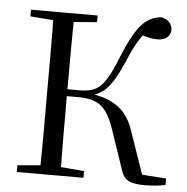

<svg xmlns="http://www.w3.org/2000/svg" viewBox="-53 -797 835 858"><g transform="rotate(5 364.5 -368.0)"><path d="M53 0V-30L191 -42H212L352 -30V0ZM53 -698V-728H352V-698L212 -687H191ZM155 0Q157 -84 157 -168Q157 -252 157 -337V-391Q157 -476 157 -560.5Q157 -645 155 -728H248Q247 -645 246.5 -559Q246 -473 246 -380V-361Q246 -258 246.5 -171Q247 -84 248 0ZM518 -57 458 -233Q434 -303 399 -330Q364 -357 301 -357H205V-388H299Q328 -388 350.5 -393.5Q373 -399 391 -415.5Q409 -432 427 -463.5Q445 -495 465 -546Q495 -620 520.5 -662Q546 -704 573.5 -723Q601 -742 637 -745Q661 -740 673.5 -725.5Q686 -711 686 -692Q686 -674 671.5 -659.5Q657 -645 627 -645Q608 -645 586 -650Q564 -655 535 -663L584 -689Q565 -665 550.5 -643Q536 -621 523 -595.5Q510 -570 495 -533Q473 -483 454 -451.5Q435 -420 415.5 -402.5Q396 -385 372.5 -376Q349 -367 317 -361L320 -380Q388 -376 433 -356.5Q478 -337 505 -304.5Q532 -272 546 -227L618 -19L580 -39L720 -29V0Q701 4 678 6.5Q655 9 627 9Q593 9 571.5 3.5Q550 -2 537.5 -16.5Q525 -31 518 -57Z"/></g></svg>

Font: Noto Serif SC
Style: Regular
Weight: 400
Designer: Ryoko NISHIZUKA 西塚涼子 (kana & ideographs); Frank Grießhammer (Latin, Greek & Cyrillic); Wenlong ZHANG 张文龙 (bopomofo); San
Foundry: Adobe
Version: Version 2.002-H1;hotconv 1.1.0;makeotfexe 2.6.0